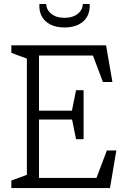

<svg xmlns="http://www.w3.org/2000/svg" viewBox="-20 -962 660 982"><path d="M38 -38.5 129 -72 117.5 -45V-685L129 -658L38 -691.5V-730H522.5L555 -542.5H506.5L447 -700L484 -678H164L179.5 -697.5V-388.5L155 -396H372.5L345.5 -384.5L369 -500.5H407.5V-250H369L345.5 -366L377.5 -350.5H155L179.5 -360.5V-39.5L153.5 -52H504L467 -35L526.5 -192.5H575L542.5 0H38ZM181.5 -941.5H216.5Q216.5 -924 227 -907.8Q237.5 -891.5 258.5 -881.2Q279.5 -871 310 -871Q340.5 -871 361.5 -881.2Q382.5 -891.5 393 -907.8Q403.5 -924 403.5 -941.5H438.5Q441 -906.5 426.8 -879.2Q412.5 -852 382.8 -836.8Q353 -821.5 310 -821.5Q267 -821.5 237.2 -836.8Q207.5 -852 193.2 -879.2Q179 -906.5 181.5 -941.5Z"/></svg>

Font: Monaspace Xenon Var ExtraLight
Style: Regular
Weight: 200
Designer: Riley Cran and the Lettermatic Team
Version: Version 1.200 (Monaspace Xenon Var)